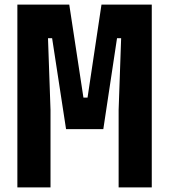

<svg xmlns="http://www.w3.org/2000/svg" viewBox="-20 -820 740 840"><path d="M56 0V-800H283L345 -393H363L424 -800H644V0H499V-339L510 -653H492L432 -255H269L208 -653H190L201 -339V0Z"/></svg>

Font: Martian Mono
Style: Bold
Weight: 700
Designer: Roman Shamin
Foundry: Evil Martians
Version: Version 1.000